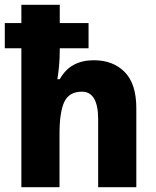

<svg xmlns="http://www.w3.org/2000/svg" viewBox="-21 -780 652 800"><path d="M228 -760V-684H348V-579H228V-569Q228 -538 225 -505Q222 -472 218 -450H228Q251 -491 286.5 -510Q322 -529 370 -529Q450 -529 498.5 -480Q547 -431 547 -329V0H388V-283Q388 -398 320 -398Q267 -398 247 -355.5Q227 -313 227 -223V0H68V-579H-1V-684H68V-760Z"/></svg>

Font: Noto Sans Gurmukhi SemiCondensed ExtraBold
Style: Regular
Weight: 800
Width: 4
Designer: Jelle Bosma - Monotype Design Team
Foundry: Monotype Imaging Inc.
Version: Version 2.004; ttfautohint (v1.8.4.7-5d5b)